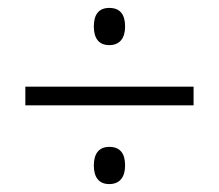

<svg xmlns="http://www.w3.org/2000/svg" viewBox="-20 -595 554 485"><path d="M256 -481C282 -481 296 -498 296 -528C296 -559 283 -575 256 -575C230 -575 217 -559 217 -528C217 -498 230 -481 256 -481ZM44 -329H469V-376H44ZM256 -130C282 -130 296 -147 296 -177C296 -208 283 -224 256 -224C231 -224 217 -208 217 -177C217 -147 230 -130 256 -130Z"/></svg>

Font: Noto Sans Gujarati SemiCondensed Light
Style: Regular
Weight: 300
Width: 4
Designer: Jelle Bosma - Monotype Design Team, Universal Thirst
Foundry: Monotype Imaging Inc.
Version: Version 2.106